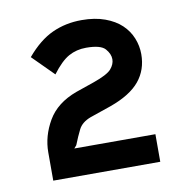

<svg xmlns="http://www.w3.org/2000/svg" viewBox="-59 -872 553 569"><g transform="rotate(-10 217.0 -588.0)"><path d="M379 -685Q379 -638 351.5 -604.5Q324 -571 263 -549L199 -527Q172 -517 162 -497Q152 -477 143 -454L142 -452L135 -444H379V-361H57V-446Q57 -495 83.5 -540.5Q110 -586 170 -608L225 -627Q268 -642 280 -656Q292 -670 292 -685Q292 -701 278.5 -716.5Q265 -732 221 -732Q192 -732 168.5 -719Q145 -706 118 -670L55 -733Q93 -778 133.5 -796.5Q174 -815 222 -815Q262 -815 292 -804Q322 -793 341 -775Q360 -757 369.5 -733.5Q379 -710 379 -685Z"/></g></svg>

Font: TypoPRO Sinkin Sans
Style: 500 Medium
Weight: 500
Designer: Keith Bates
Foundry: K-Type
Version: Sinkin Sans (version 1.0)  by Keith Bates   •   © 2014   www